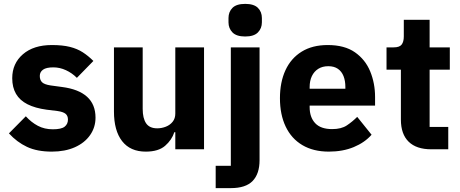

<svg xmlns="http://www.w3.org/2000/svg" viewBox="-20 -769 2371 989"><path d="M247 12Q171 12 119 -12.5Q67 -37 26 -82L113 -170Q141 -139 175 -121Q209 -103 252 -103Q296 -103 313 -116.5Q330 -130 330 -153Q330 -173 317.5 -183Q305 -193 277 -197L220 -204Q161 -212 121.5 -232Q82 -252 62.5 -285.5Q43 -319 43 -366Q43 -442 98 -489.5Q153 -537 247 -537Q302 -537 340 -527.5Q378 -518 406.5 -499.5Q435 -481 461 -455L376 -368Q351 -393 319.5 -407.5Q288 -422 255 -422Q218 -422 201.5 -410Q185 -398 185 -378Q185 -357 196.5 -345.5Q208 -334 240 -329L299 -321Q385 -310 428.5 -270.5Q472 -231 472 -163Q472 -113 444 -73Q416 -33 365.5 -10.5Q315 12 247 12Z M883 0V-88H878Q865 -48 830.5 -18Q796 12 731 12Q651 12 609 -42Q567 -96 567 -195V-525H715V-208Q715 -160 732.5 -134Q750 -108 790 -108Q813 -108 834.5 -116.5Q856 -125 869.5 -142Q883 -159 883 -184V-525H1031V0Z M1169 85V-525H1317V56Q1317 126 1281.5 163Q1246 200 1169 200H1091V85ZM1243 -581Q1198 -581 1177.5 -602Q1157 -623 1157 -654V-676Q1157 -708 1177.5 -728.5Q1198 -749 1243 -749Q1288 -749 1308.5 -728.5Q1329 -708 1329 -676V-654Q1329 -623 1308.5 -602Q1288 -581 1243 -581Z M1674 12Q1594 12 1537.5 -21.5Q1481 -55 1451.5 -117Q1422 -179 1422 -263Q1422 -346 1450.5 -407.5Q1479 -469 1534 -503Q1589 -537 1668 -537Q1755 -537 1808.5 -499.5Q1862 -462 1887 -401Q1912 -340 1912 -269V-225H1575V-217Q1575 -165 1603.5 -134.5Q1632 -104 1691 -104Q1738 -104 1766.5 -123Q1795 -142 1820 -167L1894 -75Q1859 -35 1802.5 -11.5Q1746 12 1674 12ZM1671 -428Q1641 -428 1619.5 -414.5Q1598 -401 1586.5 -377Q1575 -353 1575 -320V-312H1759V-321Q1759 -353 1749.5 -377Q1740 -401 1720.5 -414.5Q1701 -428 1671 -428Z M2289 0H2201Q2125 0 2085 -39Q2045 -78 2045 -153V-410H1971V-525H2008Q2038 -525 2049 -539.5Q2060 -554 2060 -581V-667H2193V-525H2297V-410H2193V-115H2289Z"/></svg>

Font: IBM Plex Sans Var
Style: Regular
Weight: 400
Designer: Mike Abbink, Paul van der Laan, Pieter van Rosmalen
Foundry: Bold Monday
Version: Version 3.000